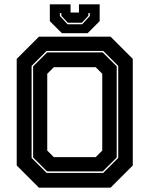

<svg xmlns="http://www.w3.org/2000/svg" viewBox="-20 -870 693 890"><path d="M160.5 0 57.5 -103V-597L160.5 -700H492.5L595.5 -597V-103L492.5 0ZM229.5 -141.5H423.5L454 -172V-528L423.5 -558.5H229.5L199 -528V-172ZM196 -68.5H458.5L528 -138V-564.5L458.5 -634H196L126.5 -564.5V-138ZM198.5 -75.5 133.5 -140V-562.5L198.5 -627H456L521 -562.5V-140L456 -75.5ZM267 -716 211 -772V-850H307V-812H346V-850H442V-772L386 -716ZM293 -757.5H361L396.5 -796V-809H389.5V-797L359.5 -764.5H294.5L264.5 -797V-809H257.5V-796Z"/></svg>

Font: Tourney Thin ExtraBold
Style: Regular
Weight: 800
Version: Version 1.015